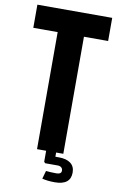

<svg xmlns="http://www.w3.org/2000/svg" viewBox="-103 -856 674 1079"><g transform="rotate(10 233.5 -317.0)"><path d="M159 0V-668H20V-800H447V-668H309V0ZM289 166Q247 166 217 158L230 112Q240 113 255.5 114Q271 115 289 115Q318 115 318 95Q318 83 310 76.5Q302 70 289 70H218L211 63V-10H268V24H289Q331 24 355 42Q379 60 379 95Q379 166 289 166Z"/></g></svg>

Font: Big Shoulders Text Black
Style: Regular
Weight: 900
Designer: Patric King
Foundry: XO Type Co
Version: Version 1.000; ttfautohint (v1.8.2)